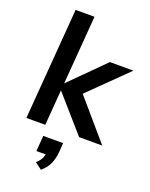

<svg xmlns="http://www.w3.org/2000/svg" viewBox="-181 -829 934 1194"><g transform="rotate(20 286.5 -232.0)"><path d="M397 0 171 -258 417 -504H573L292 -228L300 -291L550 0ZM48 0 106 -736H231L173 0ZM316 69 312 131Q308 173 293.5 207Q279 241 243 272L198 238Q222 216 231 195.5Q240 175 242 152L269 172H177L185 69Z"/></g></svg>

Font: Muli
Style: Bold Italic
Weight: 700
Italic angle: -4.541°
Designer: Vernon Adams
Foundry: Vernon Adams
Version: Version 2.100; ttfautohint (v1.8.1.43-b0c9)